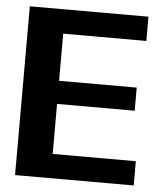

<svg xmlns="http://www.w3.org/2000/svg" viewBox="-50 -720 662 765"><g transform="rotate(5 281.0 -337.5)"><path d="M38.5 0H513V-97H180.5V-297H491V-389.5H180.5V-578H513V-675H38.5Z"/></g></svg>

Font: Anybody Thin SemiBold
Style: Regular
Weight: 600
Version: Version 1.113;gftools[0.9.25]